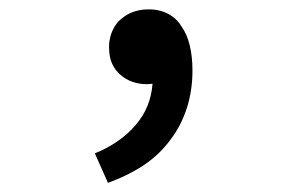

<svg xmlns="http://www.w3.org/2000/svg" viewBox="-20 -198 642 416"><path d="M185.5 134.3 192.4 131.3Q242.2 109.9 274.4 72.3Q306.6 34.7 310.5 -16.6Q307.1 -16.1 304.4 -15.9Q301.8 -15.6 297.4 -15.6Q281.7 -15.6 266.8 -20.8Q252 -25.9 240.2 -36.6Q229 -46.4 222.7 -60.5Q216.3 -74.7 216.3 -95.7Q216.3 -102.5 217 -108.2Q217.8 -113.8 219.2 -119.1Q221.2 -126 223.4 -130.9Q225.6 -135.7 227.5 -139.2Q229.5 -142.6 232.9 -147.2Q236.3 -151.9 241.2 -155.8Q248 -161.6 254.4 -165.5Q260.7 -169.4 269 -172.4Q276.4 -174.8 284.2 -176.3Q292 -177.7 301.8 -177.7Q310.1 -177.7 316.7 -176.8Q323.2 -175.8 330.1 -173.8Q343.3 -169.9 354.5 -161.6Q360.4 -157.2 364.7 -152.3Q369.1 -147.5 373 -141.1Q385.3 -124 391.1 -99.6Q397 -75.2 397 -45.4Q397 -2.4 385.3 34.7Q379.9 51.8 371.6 68.8Q363.3 85.9 350.6 103Q326.7 135.7 294.2 158Q261.7 180.2 220.2 195.8L213.9 198.2Z"/></svg>

Font: Hack
Style: Bold
Weight: 700
Monospace: yes
Designer: Christopher Simpkins
Foundry: Christopher Simpkins
Version: Version 2.017